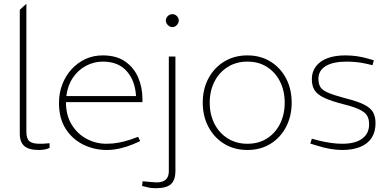

<svg xmlns="http://www.w3.org/2000/svg" viewBox="-20 -790 2058 1019"><path d="M186 6Q133 6 109 -15Q85 -36 85 -80V-738L120 -770V-91Q120 -55 135.5 -41Q151 -27 190 -27Q201 -27 214 -27.5Q227 -28 243 -30V-5Q228 2 213.5 4Q199 6 186 6Z M547 6Q480 6 422 -22.5Q364 -51 328.5 -106.5Q293 -162 293 -244Q293 -295 310 -340.5Q327 -386 358.5 -421Q390 -456 432 -476Q474 -496 525 -496Q598 -496 644.5 -463.5Q691 -431 713.5 -378.5Q736 -326 736 -264V-248H330Q330 -178 360.5 -128.5Q391 -79 440 -53Q489 -27 545 -27Q579 -27 610.5 -33Q642 -39 675 -50L713 -64L724 -41L685 -24Q654 -11 618 -2.5Q582 6 547 6ZM332 -280H702Q697 -363 652 -413Q607 -463 526 -463Q478 -463 436 -440.5Q394 -418 366.5 -377Q339 -336 332 -280Z M805 209Q795 209 782 207.5Q769 206 755 202L734 197L737 172L758 174Q773 175 787 176.5Q801 178 812 178Q844 178 860 163Q876 148 876 119V-490H911V117Q911 166 887 187.5Q863 209 805 209ZM895 -646Q886 -646 878 -651Q870 -656 865 -664Q860 -672 860 -681Q860 -690 865 -698Q870 -706 878 -710.5Q886 -715 895 -715Q904 -715 911.5 -710.5Q919 -706 924 -698Q929 -690 929 -681Q929 -672 924 -664Q919 -656 911.5 -651Q904 -646 895 -646Z M1293 6Q1223 6 1169.5 -27Q1116 -60 1086 -117Q1056 -174 1056 -245Q1056 -317 1086 -373.5Q1116 -430 1169.5 -463Q1223 -496 1293 -496Q1363 -496 1416 -463Q1469 -430 1498.5 -373.5Q1528 -317 1528 -245Q1528 -174 1498.5 -117Q1469 -60 1416 -27Q1363 6 1293 6ZM1293 -27Q1353 -27 1397.5 -55.5Q1442 -84 1466.5 -133.5Q1491 -183 1491 -245Q1491 -307 1466.5 -356.5Q1442 -406 1397.5 -434.5Q1353 -463 1293 -463Q1234 -463 1188.5 -434.5Q1143 -406 1118 -356.5Q1093 -307 1093 -245Q1093 -183 1118 -133.5Q1143 -84 1188.5 -55.5Q1234 -27 1293 -27Z M1796 6Q1766 6 1734 0.5Q1702 -5 1666 -16L1627 -28L1635 -54L1676 -43Q1705 -36 1736.5 -31.5Q1768 -27 1796 -27Q1865 -27 1902 -54Q1939 -81 1939 -130Q1939 -157 1929 -175Q1919 -193 1890.5 -207.5Q1862 -222 1806 -236Q1739 -253 1701.5 -270.5Q1664 -288 1649.5 -311.5Q1635 -335 1635 -370Q1635 -409 1656.5 -437.5Q1678 -466 1717.5 -481Q1757 -496 1812 -496Q1843 -496 1872.5 -492Q1902 -488 1933 -479L1964 -470L1957 -444L1927 -451Q1902 -457 1874.5 -460Q1847 -463 1820 -463Q1748 -463 1709 -439.5Q1670 -416 1670 -372Q1670 -344 1681 -327Q1692 -310 1723.5 -297Q1755 -284 1815 -268Q1878 -252 1912 -235Q1946 -218 1959.5 -195Q1973 -172 1973 -136Q1973 -90 1952.5 -58.5Q1932 -27 1892.5 -10.5Q1853 6 1796 6Z"/></svg>

Font: REM Thin
Style: Regular
Weight: 250
Designer: Octavio Pardo
Foundry: Ashler Design
Version: Version 1.005;gftools[0.9.28]